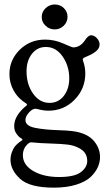

<svg xmlns="http://www.w3.org/2000/svg" viewBox="-20 -611 479 865"><path d="M185.5 -495.1Q168 -510.7 168 -534.2Q168 -557.6 185.5 -574.2Q203.1 -590.8 226.6 -590.8Q251 -590.8 267.6 -574.7Q284.2 -558.6 284.2 -535.2Q284.2 -511.7 267.1 -495.1Q250 -478.5 226.6 -478.5Q202.1 -478.5 185.5 -495.1ZM186.5 -399.4Q148.4 -399.4 124 -368.7Q99.6 -337.9 99.6 -289.1Q99.6 -231.4 128.9 -189.5Q158.2 -147.5 203.1 -147.5Q243.2 -147.5 267.6 -179.2Q292 -210.9 292 -257.8Q292 -313.5 262.2 -356.4Q232.4 -399.4 186.5 -399.4ZM83 87.9Q83 131.8 129.4 159.2Q175.8 186.5 246.1 186.5Q315.4 186.5 344.2 164.6Q373 142.6 373 114.3Q373 73.2 333 54.7Q312.5 43.9 285.2 40.5Q257.8 37.1 208.5 35.6Q159.2 34.2 122.1 30.3H119.1Q112.3 30.3 101.6 41Q83 59.6 83 87.9ZM22.5 -277.3Q22.5 -340.8 68.8 -386.7Q115.2 -432.6 183.6 -432.6Q225.6 -432.6 265.1 -415Q304.7 -397.5 309.6 -397.5Q340.8 -397.5 362.3 -428.7Q377 -452.1 390.6 -452.1Q404.3 -452.1 416.5 -439Q428.7 -425.8 428.7 -411.1Q428.7 -393.6 413.6 -380.9Q398.4 -368.2 378.4 -359.9Q358.4 -351.6 357.4 -350.6Q352.5 -345.7 352.5 -342.8Q352.5 -340.8 355.5 -333Q358.4 -325.2 361.3 -311Q364.3 -296.9 364.3 -280.3Q364.3 -210.9 315.9 -161.6Q267.6 -112.3 198.2 -112.3Q178.7 -112.3 161.1 -116.7Q143.6 -121.1 139.6 -121.1Q126 -121.1 110.4 -104Q94.7 -86.9 94.7 -70.3Q94.7 -43.9 137.2 -35.2Q179.7 -26.4 245.6 -24.4Q311.5 -22.5 339.8 -13.7Q384.8 -1 407.7 29.8Q430.7 60.5 430.7 96.7Q430.7 119.1 420.9 141.6Q411.1 164.1 389.2 185.5Q367.2 207 324.2 220.7Q281.2 234.4 222.7 234.4Q114.3 234.4 70.8 194.8Q27.3 155.3 27.3 108.4Q27.3 98.6 29.3 89.4Q31.2 80.1 34.2 72.8Q37.1 65.4 40.5 59.1Q43.9 52.7 48.3 47.4Q52.7 42 57.1 38.1Q61.5 34.2 65.4 31.2Q69.3 28.3 72.3 25.9Q75.2 23.4 77.1 22.5L79.1 21.5Q81.1 19.5 81.1 16.6Q81.1 15.6 71.8 9.8Q62.5 3.9 53.2 -9.8Q43.9 -23.4 43.9 -43Q43.9 -90.8 99.6 -135.7L100.6 -136.7Q101.6 -137.7 101.6 -139.6Q101.6 -143.6 92.8 -148.4Q84 -153.3 68.8 -167.5Q53.7 -181.6 41 -204.1Q22.5 -237.3 22.5 -277.3Z"/></svg>

Font: Goudy Bookletter 1911
Style: Regular
Weight: 400
Version: Version 2010.07.03